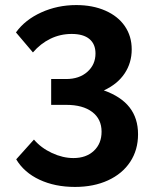

<svg xmlns="http://www.w3.org/2000/svg" viewBox="-20 -729 605 758"><path d="M44 -100 114 -178Q142 -145 185 -125Q228 -105 270 -105Q320 -105 350.5 -133.5Q381 -162 381 -209Q381 -259 344 -287Q307 -315 242 -315H182V-417H241Q293 -417 325 -445.5Q357 -474 357 -518Q357 -555 333 -575Q309 -595 263 -595Q218 -595 179 -576Q140 -557 110 -522L43 -601Q79 -651 143 -680Q207 -709 281 -709Q346 -709 396 -687Q446 -665 473 -625.5Q500 -586 500 -534Q500 -481 472 -439Q444 -397 390 -372Q458 -348 491.5 -305Q525 -262 525 -199Q525 -137 494 -90Q463 -43 406.5 -17Q350 9 276 9Q197 9 136 -19.5Q75 -48 44 -100Z"/></svg>

Font: Sarabun
Style: Bold
Weight: 700
Designer: Suppakit Chalermlarp | Katatrad Co.,Ltd.
Foundry: Cadson Demak Co.,Ltd.
Version: Version 1.000; ttfautohint (v1.6)